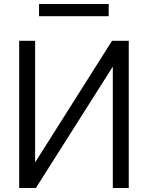

<svg xmlns="http://www.w3.org/2000/svg" viewBox="-20 -933 733 953"><path d="M173.8 -852.5V-913.1H519.5V-852.5ZM619.1 0H540V-599.6H538.1L158.2 0H75.2V-730.5H154.3V-129.9H156.2L536.1 -730.5H619.1Z"/></svg>

Font: Gen Shin Gothic Normal
Style: Regular
Weight: 300
Designer: [Source Han Sans]
Ryoko NISHIZUKA  (kana & ideographs); Paul D. Hunt (Latin, Greek & Cyrillic); Wenlong ZHANG  (bopomofo
Version: Version 1.002.20150607